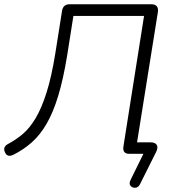

<svg xmlns="http://www.w3.org/2000/svg" viewBox="-33 -725 827 905"><path d="M627 143Q619 159 605 160Q591 161 582.5 151Q574 141 582 124L643 0H576Q543 0 549 -36L646 -650H313L283 -460Q265 -351 241.5 -273.5Q218 -196 187.5 -143Q157 -90 118 -55Q79 -20 31 4Q1 19 -10 -8Q-21 -33 6 -47Q42 -66 74.5 -93.5Q107 -121 135 -168Q163 -215 186.5 -289Q210 -363 228 -475L259 -671Q263 -705 296 -705H679Q717 -705 711 -667L613 -54H677Q698 -54 705.5 -42.5Q713 -31 704 -11Z"/></svg>

Font: Nunito Light
Style: Italic
Weight: 300
Italic angle: -9°
Designer: Vernon Adams
Foundry: Vernon Adams
Version: Version 3.601; ttfautohint (v1.8.2.53-6de2)